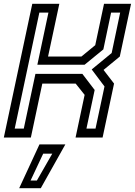

<svg xmlns="http://www.w3.org/2000/svg" viewBox="-32 -720 706 1005"><path d="M-12 0 137 -700H278.5L219.5 -424H394L466.5 -483.5L512.5 -700H654L595 -424L510 -354L565 -282.5L505 0H363.5L411 -223.5L364 -282.5H189.5L129.5 0ZM45 -47H92.5L153.5 -333.5H399L463.5 -249L420.5 -47H468L515 -267.5L448 -356.5L552.5 -442.5L597 -654H549.5L509 -461.5L410.5 -381H163.5L221.5 -654H174ZM68.5 265 174.5 36H310L181.5 265ZM128 225H161L241.5 84.5H194Z"/></svg>

Font: Tourney Thin Medium
Style: Italic
Weight: 500
Italic angle: -12°
Version: Version 1.015